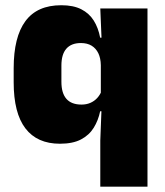

<svg xmlns="http://www.w3.org/2000/svg" viewBox="-20 -524 616 716"><path d="M203.5 12Q118.5 12 74.8 -45.2Q31 -102.5 31 -217V-269.5Q31 -386 74.8 -445.2Q118.5 -504.5 208.5 -504.5Q253.5 -504.5 283 -489.5Q312.5 -474.5 329.5 -447.5Q346.5 -420.5 353.5 -383.5H399L356 -281Q355.5 -307 346.8 -325.2Q338 -343.5 321.8 -353.5Q305.5 -363.5 281.5 -363.5Q246 -363.5 227.5 -342.5Q209 -321.5 209 -279.5V-219Q209 -176.5 227.8 -155.2Q246.5 -134 284 -134Q302.5 -134 317.2 -140.5Q332 -147 342.5 -158.5Q353 -170 359 -185L402.5 -109H353.5Q346.5 -75 329.5 -47.5Q312.5 -20 282 -4Q251.5 12 203.5 12ZM530 172H354V0L359 -128.5L356 -153V-350L359 -372.5L354 -492.5H530Z"/></svg>

Font: Anek Malayalam Medium ExtraBold
Style: Regular
Weight: 800
Version: Version 1.003